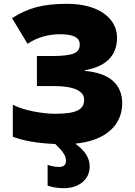

<svg xmlns="http://www.w3.org/2000/svg" viewBox="-20 -744 706 1004"><path d="M449 127C449 85 429 48 374 7C534 -8 619 -91 619 -204C619 -299 557 -362 425 -373V-377C533 -396 592 -452 592 -547C592 -650 493 -724 332 -724C200 -724 124 -701 43 -649L124 -515C176 -550 236 -565 295 -565C368 -565 397 -545 397 -512C397 -470 371 -451 249 -451H173V-294H258C365 -294 420 -270 420 -222C420 -171 379 -149 269 -149C203 -149 106 -166 47 -196V-29C99 -9 171 5 269 9C308 47 325 69 325 97C325 121 310 129 287 129C270 129 243 124 229 118V227C251 234 278 240 314 240C390 240 449 197 449 127Z"/></svg>

Font: Noto Sans UI Black
Style: Regular
Weight: 900
Designer: Monotype Design Team
Foundry: Monotype Imaging Inc.
Version: Version 1.901